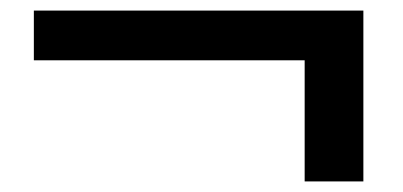

<svg xmlns="http://www.w3.org/2000/svg" viewBox="-20 -451 762 363"><path d="M44 -431H667V-108H556V-337H44Z"/></svg>

Font: Encode Sans Compressed
Style: SemiBold
Weight: 600
Designer: Pablo Impallari, Andres Torresi
Foundry: Pablo Impallari, Andres Torresi
Version: Version 1.000; ttfautohint (v1.00) -l 8 -r 50 -G 200 -x 14 -